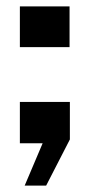

<svg xmlns="http://www.w3.org/2000/svg" viewBox="-20 -447 296 599"><path d="M42 0V-129H198V-12L124 132H57L113 0ZM42 -300V-427H197V-300Z"/></svg>

Font: Big Shoulders Display ExtraBold
Style: Regular
Weight: 800
Designer: Patric King
Foundry: XO Type Co
Version: Version 1.000; ttfautohint (v1.8.2)